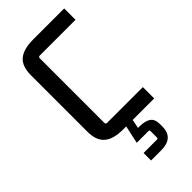

<svg xmlns="http://www.w3.org/2000/svg" viewBox="-263 -693 958 958"><g transform="rotate(-45 216.0 -213.5)"><path d="M413 -80V0H194Q126 0 93 -28Q60 -56 60 -119V-516Q60 -580 93 -607.5Q126 -635 194 -635H413V-555H161Q151 -555 151 -545V-90Q151 -80 161 -80ZM285 148V102Q285 95 278 95H195L218 -11L262 -4L252 47H263Q301 47 322 61Q343 75 343 111V128Q343 208 254 208H183V155H278Q285 155 285 148Z"/></g></svg>

Font: Gemunu Libre ExtraLight Medium
Style: Regular
Weight: 500
Version: Version 1.100